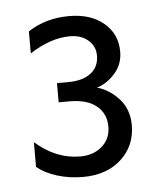

<svg xmlns="http://www.w3.org/2000/svg" viewBox="-36 -662 338 409"><g transform="rotate(-5 133.0 -457.0)"><path d="M239 -386Q239 -342 208 -313.5Q177 -285 126 -285Q97 -285 71 -293Q45 -301 28 -315V-368Q72 -329 124 -329Q152 -329 170.5 -345Q189 -361 189 -387Q189 -415 169 -431.5Q149 -448 111 -448H88V-489H111Q143 -489 160.5 -502.5Q178 -516 178 -540Q178 -560 163 -573Q148 -586 124 -586Q83 -586 38 -557V-604Q76 -629 126 -629Q172 -629 200 -605.5Q228 -582 228 -544Q228 -517 210.5 -497.5Q193 -478 172 -472Q198 -465 218.5 -442.5Q239 -420 239 -386Z"/></g></svg>

Font: Madhuban
Style: Regular
Weight: 400
Designer: jaikishan Patel
Foundry: MagicType
Version: Version 1.000